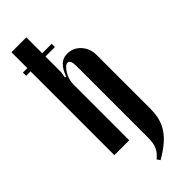

<svg xmlns="http://www.w3.org/2000/svg" viewBox="-286 -724 922 922"><g transform="rotate(-45 175.5 -262.5)"><path d="M140 -430Q166 -505 220 -505Q262 -505 289.5 -474.5Q317 -444 317 -400V-34Q317 1 309.5 29Q302 57 285.5 82Q269 107 242 129.5Q215 152 177 174L166 158Q178 148 186.5 138Q195 128 200.5 116Q206 104 208.5 89Q211 74 211 54V-431Q211 -473 192 -473Q183 -473 173.5 -464Q164 -455 156 -441.5Q148 -428 143 -411.5Q138 -395 138 -380V0H37V-569H7V-591H37V-699H138V-591H202V-569H138V-461L133 -432Z"/></g></svg>

Font: Moniqa Extra Bold Narrow Heading
Style: Regular
Weight: 800
Width: 4
Designer: Rajesh Rajput
Foundry: Rajesh Rajput
Version: Version 1.000;December 15, 2022;FontCreator 14.0.0.2794 32-b